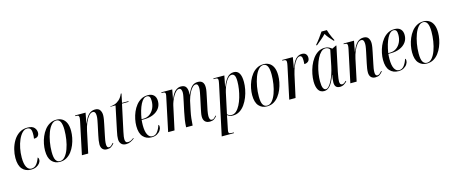

<svg xmlns="http://www.w3.org/2000/svg" viewBox="-53 -1542 6049 2559"><g transform="rotate(-15 2971.0 -263.0)"><path d="M198 10Q122 10 78 -40Q34 -90 34 -193Q34 -250 49.5 -311Q65 -372 96.5 -425Q128 -478 177 -511Q226 -544 292 -544Q358 -544 385.5 -513.5Q413 -483 413 -444Q413 -417 397 -397.5Q381 -378 340 -378Q343 -395 344.5 -414Q346 -433 345 -454Q344 -498 328.5 -515.5Q313 -533 285 -533Q249 -533 218.5 -502Q188 -471 165 -419Q142 -367 129.5 -304Q117 -241 117 -177Q117 -89 141 -45.5Q165 -2 205 -2Q247 -2 274.5 -33.5Q302 -65 323 -124Q328 -120 332 -112Q336 -104 336 -89Q336 -66 319 -43Q302 -20 271.5 -5Q241 10 198 10Z M595 10Q526 10 483.5 -38Q441 -86 441 -185Q441 -229 450.5 -278.5Q460 -328 480 -375.5Q500 -423 530 -461.5Q560 -500 601 -523Q642 -546 694 -546Q736 -546 770.5 -526Q805 -506 825 -463Q845 -420 845 -350Q845 -307 835.5 -258Q826 -209 806.5 -161.5Q787 -114 757.5 -75Q728 -36 687.5 -13Q647 10 595 10ZM599 0Q639 0 669.5 -36Q700 -72 721 -129.5Q742 -187 752.5 -254.5Q763 -322 763 -385Q763 -462 744.5 -499Q726 -536 688 -536Q651 -536 620 -501Q589 -466 567.5 -408.5Q546 -351 534 -282.5Q522 -214 522 -147Q522 -66 542 -33Q562 0 599 0Z M1246 10Q1206 10 1184.5 -13.5Q1163 -37 1163 -80Q1163 -104 1167.5 -134Q1172 -164 1180 -201L1210 -343Q1214 -362 1220.5 -396Q1227 -430 1227 -456Q1227 -469 1224.5 -483.5Q1222 -498 1214 -508.5Q1206 -519 1189 -519Q1159 -519 1131.5 -486Q1104 -453 1083 -403Q1062 -353 1051 -301L987 0H900L994 -444Q997 -459 999 -471.5Q1001 -484 1001 -492Q1001 -509 994 -517.5Q987 -526 961 -526H949L950 -536H1094L1067 -392H1069Q1102 -476 1139 -510Q1176 -544 1225 -544Q1273 -544 1292.5 -514Q1312 -484 1312 -444Q1312 -419 1306.5 -386Q1301 -353 1294 -321L1263 -171Q1256 -140 1251.5 -111.5Q1247 -83 1247 -59Q1247 -9 1277 -9Q1294 -9 1309 -21.5Q1324 -34 1340 -53L1346 -45Q1325 -18 1302.5 -4Q1280 10 1246 10Z M1508 10Q1466 10 1443 -15.5Q1420 -41 1420 -83Q1420 -104 1423 -127.5Q1426 -151 1435 -192L1505 -526H1433L1434 -531Q1463 -531 1496.5 -542Q1530 -553 1561 -581Q1592 -609 1613 -659H1623L1597 -536H1686L1684 -526H1594L1515 -158Q1506 -116 1503.5 -96Q1501 -76 1501 -62Q1501 -36 1510 -23Q1519 -10 1541 -10Q1560 -10 1580.5 -19.5Q1601 -29 1620 -45L1624 -36Q1599 -17 1571 -3.5Q1543 10 1508 10Z M1862 10Q1789 10 1745 -39Q1701 -88 1701 -188Q1701 -232 1711 -281.5Q1721 -331 1741 -378Q1761 -425 1791.5 -463Q1822 -501 1862.5 -523.5Q1903 -546 1955 -546Q2008 -546 2037 -517Q2066 -488 2066 -435Q2066 -377 2034.5 -335Q2003 -293 1949 -270.5Q1895 -248 1827 -248H1791Q1790 -241 1788.5 -217Q1787 -193 1787 -176Q1787 -89 1810.5 -45Q1834 -1 1876 -1Q1917 -1 1945 -37.5Q1973 -74 1989 -127Q1994 -125 1997 -119Q2000 -113 2000 -98Q2000 -75 1984 -50Q1968 -25 1937 -7.5Q1906 10 1862 10ZM1816 -258Q1868 -258 1906 -285.5Q1944 -313 1965 -358.5Q1986 -404 1986 -459Q1986 -500 1974.5 -517Q1963 -534 1938 -534Q1889 -534 1850.5 -458.5Q1812 -383 1792 -258Z M2666 9Q2621 9 2598.5 -15.5Q2576 -40 2576 -83Q2576 -108 2581.5 -135.5Q2587 -163 2592 -189L2624 -339Q2630 -367 2636.5 -401.5Q2643 -436 2643 -462Q2643 -483 2636 -501Q2629 -519 2608 -519Q2586 -519 2565 -498.5Q2544 -478 2527 -447Q2510 -416 2498 -384Q2486 -352 2481 -330L2452 -193Q2442 -146 2436.5 -98.5Q2431 -51 2428 0H2338Q2340 -52 2348 -105Q2356 -158 2367 -208L2395 -339Q2403 -379 2409 -408Q2415 -437 2415 -461Q2415 -480 2407.5 -499.5Q2400 -519 2378 -519Q2356 -519 2335 -498Q2314 -477 2296 -445Q2278 -413 2265.5 -380.5Q2253 -348 2248 -324L2178 0H2090L2185 -450Q2188 -464 2190.5 -476Q2193 -488 2193 -497Q2193 -514 2184.5 -520Q2176 -526 2150 -526H2139L2140 -536H2290L2267 -412H2269Q2302 -490 2337 -517Q2372 -544 2409 -544Q2459 -544 2478 -516Q2497 -488 2497 -442Q2497 -435 2497 -426Q2497 -417 2495 -409H2498Q2531 -486 2563.5 -515Q2596 -544 2642 -544Q2729 -544 2729 -449Q2729 -417 2722 -385Q2715 -353 2710 -326L2672 -144Q2668 -122 2665.5 -101.5Q2663 -81 2663 -68Q2663 -41 2671 -25Q2679 -9 2699 -9Q2716 -9 2729 -20.5Q2742 -32 2757 -50L2763 -43Q2744 -18 2722 -4.5Q2700 9 2666 9Z M2910 -438Q2914 -458 2916.5 -472.5Q2919 -487 2919 -495Q2919 -514 2909.5 -520Q2900 -526 2873 -526H2856L2859 -536H3009L2980 -389H2983Q3009 -457 3046.5 -501.5Q3084 -546 3140 -546Q3239 -546 3239 -385Q3239 -338 3229 -284.5Q3219 -231 3198.5 -179Q3178 -127 3147.5 -84Q3117 -41 3076 -15.5Q3035 10 2983 10Q2957 10 2940.5 3.5Q2924 -3 2906 -16Q2902 2 2899.5 14.5Q2897 27 2895 40L2869 167Q2866 180 2865 188.5Q2864 197 2864 203Q2864 220 2875.5 225Q2887 230 2915 230H2935L2933 240H2765ZM2970 -2Q3004 -2 3033 -28.5Q3062 -55 3085 -99.5Q3108 -144 3124 -198.5Q3140 -253 3148.5 -308.5Q3157 -364 3157 -413Q3157 -473 3143.5 -496Q3130 -519 3105 -519Q3082 -519 3061 -500Q3040 -481 3022 -450Q3004 -419 2991 -383Q2978 -347 2970 -313L2909 -28Q2917 -18 2933 -10Q2949 -2 2970 -2Z M3453 10Q3384 10 3341.5 -38Q3299 -86 3299 -185Q3299 -229 3308.5 -278.5Q3318 -328 3338 -375.5Q3358 -423 3388 -461.5Q3418 -500 3459 -523Q3500 -546 3552 -546Q3594 -546 3628.5 -526Q3663 -506 3683 -463Q3703 -420 3703 -350Q3703 -307 3693.5 -258Q3684 -209 3664.5 -161.5Q3645 -114 3615.5 -75Q3586 -36 3545.5 -13Q3505 10 3453 10ZM3457 0Q3497 0 3527.5 -36Q3558 -72 3579 -129.5Q3600 -187 3610.5 -254.5Q3621 -322 3621 -385Q3621 -462 3602.5 -499Q3584 -536 3546 -536Q3509 -536 3478 -501Q3447 -466 3425.5 -408.5Q3404 -351 3392 -282.5Q3380 -214 3380 -147Q3380 -66 3400 -33Q3420 0 3457 0Z M3855 -443Q3862 -474 3862 -496Q3862 -513 3852.5 -519.5Q3843 -526 3820 -526H3806L3808 -536H3954L3929 -389H3932Q3958 -470 3994.5 -508Q4031 -546 4080 -546Q4117 -546 4134.5 -526Q4152 -506 4152 -475Q4152 -440 4130.5 -423Q4109 -406 4078 -406Q4079 -422 4079.5 -433.5Q4080 -445 4080 -455Q4080 -496 4070.5 -509.5Q4061 -523 4046 -523Q4021 -523 3996 -494Q3971 -465 3950 -415.5Q3929 -366 3915 -305L3848 0H3761Z M4243 10Q4188 10 4162.5 -33.5Q4137 -77 4137 -150Q4137 -198 4147.5 -252Q4158 -306 4178.5 -358Q4199 -410 4230 -452.5Q4261 -495 4302 -520.5Q4343 -546 4395 -546Q4429 -546 4452.5 -534Q4476 -522 4491 -508L4547 -535H4555L4483 -194Q4480 -177 4475.5 -152.5Q4471 -128 4467.5 -104Q4464 -80 4464 -63Q4464 -15 4496 -15Q4510 -15 4523.5 -23.5Q4537 -32 4552 -48L4558 -39Q4541 -21 4517 -5.5Q4493 10 4458 10Q4388 10 4388 -70Q4388 -94 4392 -119Q4396 -144 4400 -171H4397Q4362 -74 4325 -32Q4288 10 4243 10ZM4270 -9Q4290 -9 4311.5 -32Q4333 -55 4353 -94Q4373 -133 4389.5 -182Q4406 -231 4417 -284L4462 -504Q4452 -521 4436 -528.5Q4420 -536 4403 -536Q4369 -536 4341 -509Q4313 -482 4290.5 -437.5Q4268 -393 4252 -339Q4236 -285 4228 -230.5Q4220 -176 4220 -130Q4220 -66 4233 -37.5Q4246 -9 4270 -9ZM4297 -614Q4325 -645 4357 -688.5Q4389 -732 4411 -766H4485Q4490 -745 4501 -716Q4512 -687 4524.5 -659.5Q4537 -632 4547 -614L4546 -606H4536Q4504 -641 4481 -668.5Q4458 -696 4442 -725Q4415 -695 4380.5 -666.5Q4346 -638 4308 -606H4296Z M4950 10Q4910 10 4888.5 -13.5Q4867 -37 4867 -80Q4867 -104 4871.5 -134Q4876 -164 4884 -201L4914 -343Q4918 -362 4924.5 -396Q4931 -430 4931 -456Q4931 -469 4928.5 -483.5Q4926 -498 4918 -508.5Q4910 -519 4893 -519Q4863 -519 4835.5 -486Q4808 -453 4787 -403Q4766 -353 4755 -301L4691 0H4604L4698 -444Q4701 -459 4703 -471.5Q4705 -484 4705 -492Q4705 -509 4698 -517.5Q4691 -526 4665 -526H4653L4654 -536H4798L4771 -392H4773Q4806 -476 4843 -510Q4880 -544 4929 -544Q4977 -544 4996.5 -514Q5016 -484 5016 -444Q5016 -419 5010.5 -386Q5005 -353 4998 -321L4967 -171Q4960 -140 4955.5 -111.5Q4951 -83 4951 -59Q4951 -9 4981 -9Q4998 -9 5013 -21.5Q5028 -34 5044 -53L5050 -45Q5029 -18 5006.5 -4Q4984 10 4950 10Z M5266 10Q5193 10 5149 -39Q5105 -88 5105 -188Q5105 -232 5115 -281.5Q5125 -331 5145 -378Q5165 -425 5195.5 -463Q5226 -501 5266.5 -523.5Q5307 -546 5359 -546Q5412 -546 5441 -517Q5470 -488 5470 -435Q5470 -377 5438.5 -335Q5407 -293 5353 -270.5Q5299 -248 5231 -248H5195Q5194 -241 5192.5 -217Q5191 -193 5191 -176Q5191 -89 5214.5 -45Q5238 -1 5280 -1Q5321 -1 5349 -37.5Q5377 -74 5393 -127Q5398 -125 5401 -119Q5404 -113 5404 -98Q5404 -75 5388 -50Q5372 -25 5341 -7.5Q5310 10 5266 10ZM5220 -258Q5272 -258 5310 -285.5Q5348 -313 5369 -358.5Q5390 -404 5390 -459Q5390 -500 5378.5 -517Q5367 -534 5342 -534Q5293 -534 5254.5 -458.5Q5216 -383 5196 -258Z M5659 10Q5590 10 5547.5 -38Q5505 -86 5505 -185Q5505 -229 5514.5 -278.5Q5524 -328 5544 -375.5Q5564 -423 5594 -461.5Q5624 -500 5665 -523Q5706 -546 5758 -546Q5800 -546 5834.5 -526Q5869 -506 5889 -463Q5909 -420 5909 -350Q5909 -307 5899.5 -258Q5890 -209 5870.5 -161.5Q5851 -114 5821.5 -75Q5792 -36 5751.5 -13Q5711 10 5659 10ZM5663 0Q5703 0 5733.5 -36Q5764 -72 5785 -129.5Q5806 -187 5816.5 -254.5Q5827 -322 5827 -385Q5827 -462 5808.5 -499Q5790 -536 5752 -536Q5715 -536 5684 -501Q5653 -466 5631.5 -408.5Q5610 -351 5598 -282.5Q5586 -214 5586 -147Q5586 -66 5606 -33Q5626 0 5663 0Z"/></g></svg>

Font: Noto Serif Display ExtraCondensed
Style: Italic
Weight: 400
Width: 2
Italic angle: -12°
Designer: Monotype Design Team
Foundry: Monotype Imaging Inc.
Version: Version 2.009